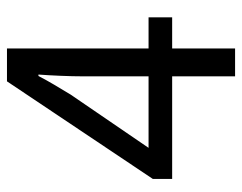

<svg xmlns="http://www.w3.org/2000/svg" viewBox="-90 -588 678 537"><g transform="rotate(-90 248.5 -319.0)"><path d="M304 0V-176H17V-230L290 -638H382V-242H469V-176H382V0ZM104 -242H304V-427Q304 -453 305.5 -488.5Q307 -524 309 -550H305Q293 -527 280 -505Q267 -483 253 -460Z"/></g></svg>

Font: Matigon Symbol
Style: Regular
Weight: 400
Designer: Paul D. Hunt
Foundry: Adobe Systems Incorporated
Version: Version 2.021;PS 2.000;hotconv 1.0.86;makeotf.lib2.5.63406